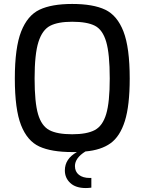

<svg xmlns="http://www.w3.org/2000/svg" viewBox="-20 -763 730 971"><path d="M359 77Q359 105 379 121Q399 137 434 137H442V186Q426 188 414 188Q363 188 335.5 162.5Q308 137 308 99Q308 40 369 6H345Q240 6 179 -22Q118 -50 86.5 -130Q55 -210 55 -366Q55 -522 87 -603.5Q119 -685 180 -714Q241 -743 345 -743Q451 -743 512 -714Q573 -685 604.5 -603.5Q636 -522 636 -366Q636 -229 611.5 -151Q587 -73 539 -38.5Q491 -4 412 3Q359 36 359 77ZM345 -84Q419 -84 459 -105Q499 -126 517 -186Q535 -246 535 -366Q535 -491 517 -552Q499 -613 459.5 -633Q420 -653 345 -653Q273 -653 233.5 -632.5Q194 -612 174.5 -551Q155 -490 155 -366Q155 -245 172.5 -185.5Q190 -126 229.5 -105Q269 -84 345 -84Z"/></svg>

Font: Exo Medium
Style: Regular
Weight: 500
Designer: Natanael Gama
Foundry: Natanael Gama
Version: Version 1.500; ttfautohint (v1.6)